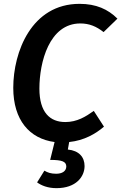

<svg xmlns="http://www.w3.org/2000/svg" viewBox="-20 -726 631 999"><path d="M521 -67 468 -149C426 -119 381 -91 320 -91C240 -91 185 -141 185 -265C185 -402 236 -604 398 -604C444 -604 481 -589 519 -559L591 -629C542 -678 480 -706 394 -706C144 -706 49 -456 49 -269C49 -101 134 -4 264 13L241 106C304 106 325 115 325 141C324 166 302 178 272 178C245 178 228 172 211 162L173 223C195 239 228 253 274 253C376 253 420 193 420 138C420 92 392 58 333 52L340 13C418 5 478 -30 521 -67Z"/></svg>

Font: Fira Sans Medium
Style: Italic
Weight: 500
Italic angle: -8°
Designer: bBox Type GmbH & Carrois Corporate GbR & Edenspiekermann AG
Foundry: bBox Type GmbH & Carrois Corporate GbR & Edenspiekermann AG
Version: Version 4.301;PS 004.301;hotconv 1.0.88;makeotf.lib2.5.64775